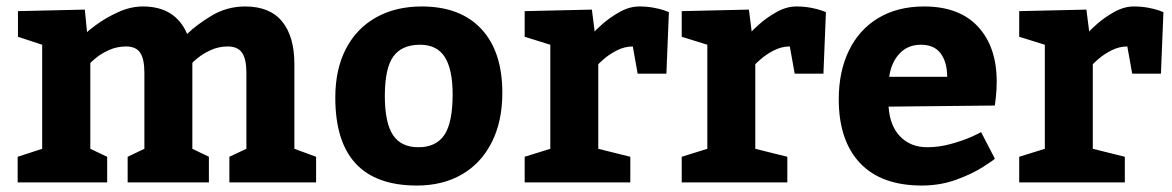

<svg xmlns="http://www.w3.org/2000/svg" viewBox="-20 -570 3661 600"><path d="M967.8 0H696.8V-80.1L750 -105V-342.8Q750 -384.8 736.6 -404.8Q723.1 -424.8 691.9 -424.8Q663.1 -424.8 638.4 -413.3Q613.8 -401.9 597.4 -388.4Q581.1 -375 581.1 -373V-105L632.8 -80.1V0H378.9V-80.1L431.2 -105V-342.8Q431.2 -385.7 418 -405.3Q404.8 -424.8 374 -424.8Q345.2 -424.8 320.1 -413.3Q294.9 -401.9 278.6 -387.9Q262.2 -374 262.2 -373V-105L314.9 -80.1V0H35.2V-80.1L111.8 -105V-430.2L36.1 -455.1V-535.2L245.1 -540L252 -469.2Q252 -471.2 281 -492.7Q310.1 -514.2 349.1 -532Q388.2 -549.8 426.8 -549.8Q527.8 -549.8 564.9 -463.9Q592.8 -491.7 640.9 -520.8Q689 -549.8 746.1 -549.8Q823.2 -549.8 861.6 -502.9Q899.9 -456.1 899.9 -370.1V-105L967.8 -80.1Z M1549.8 -279.8Q1549.8 -190.9 1516.8 -125.5Q1483.9 -60.1 1423.8 -25.1Q1363.8 9.8 1282.7 9.8Q1027.8 9.8 1027.8 -265.1Q1027.8 -354 1061.3 -418Q1094.7 -481.9 1155.8 -515.9Q1216.8 -549.8 1297.9 -549.8Q1418.5 -549.8 1484.1 -479.5Q1549.8 -409.2 1549.8 -279.8ZM1182.6 -270Q1182.6 -187 1207.8 -148.4Q1232.9 -109.9 1287.6 -109.9Q1342.8 -109.9 1368.7 -148.4Q1394.5 -187 1394.5 -274.9Q1394.5 -353 1370.1 -391.6Q1345.7 -430.2 1292.5 -430.2Q1235.8 -430.2 1209.2 -393.6Q1182.6 -356.9 1182.6 -270Z M1977.5 -549.8Q2001.5 -549.8 2022.5 -545.9Q2043.5 -542 2055.4 -537.6Q2067.4 -533.2 2070.3 -532.2L2062.5 -339.8H1972.7L1957.5 -424.8Q1931.6 -424.8 1907.5 -412.4Q1883.3 -399.9 1866.5 -385Q1849.6 -370.1 1849.6 -369.1V-105L1949.7 -80.1V0H1619.6V-80.1L1699.7 -105V-430.2L1619.6 -455.1V-535.2L1829.6 -540L1838.4 -471.2Q1838.4 -473.1 1861.8 -494.1Q1885.3 -515.1 1916.3 -532.5Q1947.3 -549.8 1977.5 -549.8Z M2468.3 -549.8Q2492.2 -549.8 2513.2 -545.9Q2534.2 -542 2546.1 -537.6Q2558.1 -533.2 2561 -532.2L2553.2 -339.8H2463.4L2448.2 -424.8Q2422.4 -424.8 2398.2 -412.4Q2374 -399.9 2357.2 -385Q2340.3 -370.1 2340.3 -369.1V-105L2440.4 -80.1V0H2110.4V-80.1L2190.4 -105V-430.2L2110.4 -455.1V-535.2L2320.3 -540L2329.1 -471.2Q2329.1 -473.1 2352.5 -494.1Q2376 -515.1 2407 -532.5Q2438 -549.8 2468.3 -549.8Z M2877.9 -109.9Q2915 -109.9 2952.4 -120.4Q2989.7 -130.9 3014.4 -141.8Q3039.1 -152.8 3045.9 -157.2L3088.9 -74.2Q3088.9 -72.3 3054 -49.6Q3019 -26.9 2968.5 -8.5Q2918 9.8 2860.8 9.8Q2733.9 9.8 2667.5 -60.5Q2601.1 -130.9 2601.1 -259.8Q2601.1 -346.7 2633.1 -412.4Q2665 -478 2725.1 -513.9Q2785.2 -549.8 2867.7 -549.8Q2977.5 -549.8 3036.1 -486.8Q3094.7 -423.8 3094.7 -314.9Q3094.7 -291 3092.3 -268.6Q3089.8 -246.1 3088.9 -240.2L2756.8 -236.8Q2760.7 -176.8 2793.2 -143.3Q2825.7 -109.9 2877.9 -109.9ZM2758.8 -330.1H2939.9Q2939.9 -375 2919.9 -402.6Q2899.9 -430.2 2857.9 -430.2Q2816.9 -430.2 2791 -402.6Q2765.1 -375 2758.8 -330.1Z M3522.9 -549.8Q3546.9 -549.8 3567.9 -545.9Q3588.9 -542 3600.8 -537.6Q3612.8 -533.2 3615.7 -532.2L3607.9 -339.8H3518.1L3502.9 -424.8Q3477.1 -424.8 3452.9 -412.4Q3428.7 -399.9 3411.9 -385Q3395 -370.1 3395 -369.1V-105L3495.1 -80.1V0H3165V-80.1L3245.1 -105V-430.2L3165 -455.1V-535.2L3375 -540L3383.8 -471.2Q3383.8 -473.1 3407.2 -494.1Q3430.7 -515.1 3461.7 -532.5Q3492.7 -549.8 3522.9 -549.8Z"/></svg>

Font: Kadwa
Style: Bold
Weight: 700
Designer: Sol Matas
Foundry: Sol Matas
Version: Version 1.001;PS 001.000;hotconv 1.0.70;makeotf.lib2.5.58329